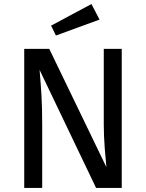

<svg xmlns="http://www.w3.org/2000/svg" viewBox="-20 -931 723 951"><path d="M583 0H456L176 -585Q182 -516 185.5 -457.5Q189 -399 189 -316V0H100V-689H224L507 -103Q504 -129 499 -194Q494 -259 494 -313V-689H583ZM473 -834 257 -755 233 -804 433 -911Z"/></svg>

Font: Wolseley Sans
Style: Regular
Weight: 400
Designer: Carrois Corporate & Edenspiekermann AG
Foundry: Carrois Corporate GbR & Edenspiekermann AG
Version: Version 4.202